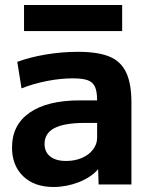

<svg xmlns="http://www.w3.org/2000/svg" viewBox="-20 -737 600 767"><path d="M194 10Q117 10 72.5 -33Q28 -76 28 -148Q28 -238 98.5 -287Q169 -336 299 -336H368Q368 -371 359.5 -390Q351 -409 330.5 -416.5Q310 -424 272 -424Q222 -424 168 -413.5Q114 -403 66 -384L49 -490Q101 -509 164.5 -519.5Q228 -530 291 -530Q371 -530 417 -511Q463 -492 484 -447.5Q505 -403 505 -328V0H374L372 -60H371Q343 -28 294 -9Q245 10 194 10ZM244 -94Q279 -94 307 -106Q335 -118 351.5 -139.5Q368 -161 368 -187V-246H319Q238 -246 198 -225.5Q158 -205 158 -162Q158 -130 180.5 -112Q203 -94 244 -94ZM76 -613V-717H468V-613Z"/></svg>

Font: M PLUS 1
Style: Bold
Weight: 700
Designer: Coji Morishita
Foundry: UNDERFOREST DESIGN
Version: Version 1.001